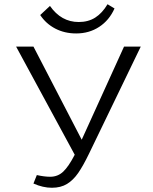

<svg xmlns="http://www.w3.org/2000/svg" viewBox="-20 -878 721 907"><path d="M138 -11 154 -51Q190 -43 217 -43Q253 -43 278.5 -67Q304 -91 333 -147L56 -658H138L366 -218L566 -658H645L401 -153Q373 -95 349.5 -61Q326 -27 296.5 -9Q267 9 225 9Q183 9 138 -11ZM216 -850Q269 -774 352 -774Q397 -774 430 -795Q463 -816 488 -858L521 -838Q496 -782 448.5 -751Q401 -720 340 -720Q285 -720 241 -743Q197 -766 170 -807Z"/></svg>

Font: QiushuiShotai Bright
Style: Regular
Weight: 400
Designer: Christian Thalmann (Catharsis Fonts)
Version: Version 1.250;